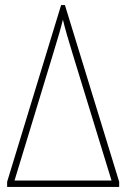

<svg xmlns="http://www.w3.org/2000/svg" viewBox="-20 -734 498 754"><path d="M8 0H448V-20L235 -714H220L8 -20ZM37 -25 188 -521C207 -583 220 -627 227 -657C236 -619 248 -579 266 -520L418 -25Z"/></svg>

Font: Noto Serif ExtraCondensed Thin
Style: Regular
Weight: 100
Width: 2
Designer: Monotype Design Team
Foundry: Monotype Imaging Inc.
Version: Version 2.013